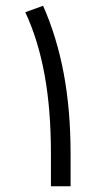

<svg xmlns="http://www.w3.org/2000/svg" viewBox="-20 -648 358 668"><path d="M129.9 -627.9Q177.7 -520 201.7 -392.6Q225.6 -265.1 225.6 -112.3V0H157.2V-113.8Q157.2 -267.6 134.8 -389.4Q112.3 -511.2 67.9 -605.5Z"/></svg>

Font: Vazir Light FD-WOL-UI
Style: Light-FD-WOL-UI
Weight: 300
Designer: Saber Rastikerdar
Foundry: Saber Rastikerdar
Version: Version 30.0.0